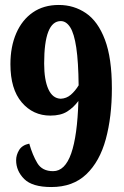

<svg xmlns="http://www.w3.org/2000/svg" viewBox="-20 -744 501 774"><path d="M187 10Q110 10 77.5 -22.5Q45 -55 45 -98Q45 -119 57 -139Q69 -159 98 -165Q111 -119 130.5 -86.5Q150 -54 194 -54Q242 -54 267 -125.5Q292 -197 296 -337Q277 -311 251 -294.5Q225 -278 183 -278Q113 -278 67.5 -331.5Q22 -385 22 -485Q22 -556 45.5 -610Q69 -664 112.5 -694Q156 -724 217 -724Q278 -724 326.5 -691Q375 -658 403 -584Q431 -510 431 -388Q431 -273 406.5 -183Q382 -93 328 -41.5Q274 10 187 10ZM225 -346Q248 -347 265.5 -362Q283 -377 297 -400Q296 -495 287.5 -552Q279 -609 263 -634Q247 -659 225 -659Q158 -659 158 -488Q158 -422 175 -384.5Q192 -347 225 -346Z"/></svg>

Font: Noto Serif Myanmar ExtraCondensed ExtraBold
Style: Regular
Weight: 800
Width: 2
Designer: Ben Mitchell and the Monotype Design Team
Foundry: Monotype Imaging Inc.
Version: Version 2.106; ttfautohint (v1.8.4.7-5d5b)